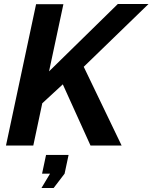

<svg xmlns="http://www.w3.org/2000/svg" viewBox="-20 -730 765 963"><path d="M161 -709H298L226 -372L571 -710H725L400 -395L590 0H434L295 -307L192 -212L147 0H10ZM188 213 231 141H191L211 47H324L304 141L249 213Z"/></svg>

Font: Raleway-v4020
Style: Bold Italic
Weight: 700
Italic angle: -12°
Designer: Matt McInerney, Pablo Impallari, Rodrigo Fuenzalida
Foundry: Matt McInerney, Pablo Impallari, Rodrigo Fuenzalida
Version: Version 4.020;PS 004.020;hotconv 1.0.88;makeotf.lib2.5.64775